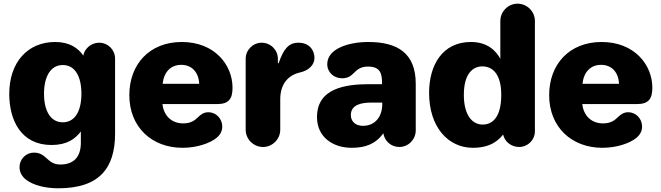

<svg xmlns="http://www.w3.org/2000/svg" viewBox="-20 -783 3554 1033"><path d="M293.9 230C513.2 230 599.1 123 599.1 -64V-467.8C599.1 -515.1 561 -553.2 513.2 -553.2C472.2 -553.2 435.1 -522.9 428.2 -483.9C399.9 -524.9 354 -557.1 276.9 -557.1C129.9 -557.1 29.8 -449.2 29.8 -277.8C29.8 -134.8 94.2 -2.9 256.8 -2.9C341.8 -2.9 383.8 -36.1 415 -75.2V-15.1C415 62 376 102.1 304.2 102.1C268.1 102.1 250 85.9 231.9 69.8C214.8 54.2 196.8 38.1 162.1 38.1C120.1 38.1 85 73.2 85 116.2C85 142.1 97.2 167 123 186C159.2 211.9 217.8 230 293.9 230ZM317.9 -125C251 -125 216.8 -188 216.8 -278.8C216.8 -369.1 251 -433.1 317.9 -433.1C384.8 -433.1 418 -370.1 418 -278.8C418 -188 384.8 -125 317.9 -125Z M961.9 12.2C1041 12.2 1111.8 -13.2 1146 -42C1165 -58.1 1175.8 -78.1 1175.8 -102.1C1175.8 -145 1142.1 -179.2 1101.1 -179.2C1076.2 -179.2 1059.1 -166 1045.9 -152.8C1028.8 -136.2 1007.8 -119.1 965.8 -119.1C902.8 -119.1 860.8 -161.1 854 -223.1H1148.9C1212.9 -223.1 1231 -253.9 1231 -311C1231 -434.1 1134.8 -557.1 958 -557.1C784.2 -557.1 675.8 -437 675.8 -271C675.8 -99.1 796.9 12.2 961.9 12.2ZM855 -332C861.8 -396 898.9 -434.1 955.1 -434.1C1010.7 -434.1 1048.8 -396 1051.8 -332Z M1395 7.8C1445.8 7.8 1487.8 -34.2 1487.8 -85V-249C1487.8 -325.2 1524.9 -377 1593.8 -393.1C1642.1 -403.8 1671.9 -434.1 1671.9 -472.2C1671.9 -503.9 1651.9 -553.2 1585 -553.2C1531.7 -553.2 1504.9 -517.1 1479 -442.9H1475.1V-466.8C1475.1 -514.2 1436 -553.2 1387.7 -553.2C1340.8 -553.2 1301.8 -514.2 1301.8 -466.8V-85C1301.8 -34.2 1343.8 7.8 1395 7.8Z M1871.6 12.2C1943.8 12.2 1999.5 -6.8 2042.5 -65.9C2048.8 -23.9 2084.5 7.8 2128.4 7.8C2177.7 7.8 2216.8 -33.2 2216.8 -81.1V-332C2216.8 -497.1 2118.7 -557.1 1961.4 -557.1C1855.5 -557.1 1740.7 -521 1740.7 -438C1740.7 -393.1 1776.9 -361.8 1820.8 -361.8C1853.5 -361.8 1869.6 -376 1885.7 -392.1C1901.9 -408.2 1920.4 -424.8 1959.5 -424.8C2029.8 -424.8 2035.6 -383.8 2035.6 -330.1H1967.8C1843.8 -330.1 1685.5 -311 1685.5 -152.8C1685.5 -45.9 1770.5 12.2 1871.6 12.2ZM1932.6 -106C1896.5 -106 1867.7 -126 1867.7 -164.1C1867.7 -223.1 1931.6 -231 1977.5 -231H2036.6V-222.2C2036.6 -158.2 2000.5 -106 1932.6 -106Z M2523.9 12.2C2622.6 12.2 2663.6 -30.8 2687 -59.1C2694.8 -21 2731 7.8 2772.9 7.8C2819.8 7.8 2857.9 -29.8 2857.9 -77.1V-669.9C2857.9 -721.2 2815.9 -763.2 2764.6 -763.2C2713.9 -763.2 2671.9 -721.2 2671.9 -669.9V-466.8C2648.9 -508.8 2604 -557.1 2513.7 -557.1C2359.9 -557.1 2288.6 -432.1 2288.6 -283.2C2288.6 -99.1 2391.6 12.2 2523.9 12.2ZM2576.7 -112.8C2522.9 -112.8 2475.6 -160.2 2475.6 -272.9C2475.6 -386.2 2523.9 -425.8 2574.7 -425.8C2633.8 -425.8 2676.8 -379.9 2676.8 -272.9C2676.8 -153.8 2630.9 -112.8 2576.7 -112.8Z M3220.7 12.2C3299.8 12.2 3370.6 -13.2 3404.8 -42C3423.8 -58.1 3434.6 -78.1 3434.6 -102.1C3434.6 -145 3400.9 -179.2 3359.9 -179.2C3335 -179.2 3317.9 -166 3304.7 -152.8C3287.6 -136.2 3266.6 -119.1 3224.6 -119.1C3161.6 -119.1 3119.6 -161.1 3112.8 -223.1H3407.7C3471.7 -223.1 3489.7 -253.9 3489.7 -311C3489.7 -434.1 3393.6 -557.1 3216.8 -557.1C3043 -557.1 2934.6 -437 2934.6 -271C2934.6 -99.1 3055.7 12.2 3220.7 12.2ZM3113.8 -332C3120.6 -396 3157.7 -434.1 3213.9 -434.1C3269.5 -434.1 3307.6 -396 3310.5 -332Z"/></svg>

Font: Jellee Bold
Style: Regular
Weight: 700
Designer: Alfredo Marco Pradil
Foundry: Hanken Design Co.
Version: Version 1.223;hotconv 1.0.109;makeotfexe 2.5.65596